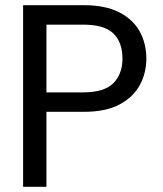

<svg xmlns="http://www.w3.org/2000/svg" viewBox="-20 -720 629 740"><path d="M69 0V-700H303Q385 -700 438.5 -673Q492 -646 518 -599.5Q544 -553 544 -494Q544 -438 518.5 -391.5Q493 -345 440 -317Q387 -289 303 -289H159V0ZM159 -364H301Q382 -364 417 -399.5Q452 -435 452 -494Q452 -557 417 -591Q382 -625 301 -625H159Z"/></svg>

Font: Host Grotesk Light
Style: Regular
Weight: 400
Version: Version 1.003